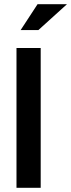

<svg xmlns="http://www.w3.org/2000/svg" viewBox="-20 -900 341 920"><path d="M59 -670V0H175V-670ZM79 -756H164L301 -880H160Z"/></svg>

Font: LT Wave Medium
Style: Regular
Weight: 500
Designer: Daniel Lyons
Version: Version 2.5 (Glyphs App)